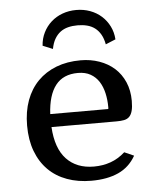

<svg xmlns="http://www.w3.org/2000/svg" viewBox="-53 -784 679 841"><g transform="rotate(-5 286.0 -363.5)"><path d="M313.5 -671.9Q290.5 -671.9 271.5 -667Q252.4 -662.1 237.5 -650.9Q222.7 -639.6 212.4 -621.8Q202.1 -604 197.3 -578.1L153.3 -596.2Q155.3 -627.4 168.5 -653.8Q181.6 -680.2 202.9 -699.2Q224.1 -718.3 252.4 -728.8Q280.8 -739.3 313.5 -739.3Q346.2 -739.3 374.5 -728.8Q402.8 -718.3 424.1 -699.2Q445.3 -680.2 458.5 -653.8Q471.7 -627.4 473.6 -596.2L429.7 -578.1Q424.8 -604 414.6 -621.8Q404.3 -639.6 389.4 -650.9Q374.5 -662.1 355.2 -667Q335.9 -671.9 313.5 -671.9ZM415.5 -294.9Q416.5 -296.9 416.5 -298.8Q416.5 -300.8 416.5 -303.2Q416.5 -335.4 409.9 -364.5Q403.3 -393.6 389.2 -415.8Q375 -438 352.3 -450.9Q329.6 -463.9 296.9 -463.9Q231.9 -463.9 198.5 -420.9Q165 -377.9 160.6 -294.9ZM510.7 -81.5Q482.9 -32.7 434.1 -10.5Q385.3 11.7 315.4 11.7Q256.3 11.7 208.3 -5.9Q160.2 -23.4 126.2 -57.4Q92.3 -91.3 73.7 -140.6Q55.2 -189.9 55.2 -253.4Q55.2 -314.9 73.2 -364Q91.3 -413.1 125 -447.3Q158.7 -481.4 206.3 -499.8Q253.9 -518.1 313.5 -518.1Q357.4 -518.1 395.5 -504.6Q433.6 -491.2 461.7 -466.1Q489.7 -440.9 505.6 -404.3Q521.5 -367.7 521.5 -321.8Q521.5 -293.9 516.8 -277.3Q512.2 -260.7 503.2 -252Q494.1 -243.2 480.2 -240.5Q466.3 -237.8 447.3 -237.8H161.1Q166.5 -143.6 211.2 -96.4Q255.9 -49.3 331.5 -49.3Q371.1 -49.3 405.3 -61.5Q439.5 -73.7 468.8 -100.1Z"/></g></svg>

Font: Tienne
Style: Regular
Weight: 400
Designer: vernon adams
Foundry: vernon adams
Version: Version 1.001